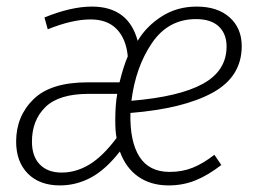

<svg xmlns="http://www.w3.org/2000/svg" viewBox="-20 -552 782 583"><path d="M398 -428Q425 -473 471.5 -502.5Q518 -532 577 -532Q641 -532 677.5 -499Q714 -466 714 -412Q714 -319 625.5 -270.5Q537 -222 376 -209Q374 -122 403.5 -76Q433 -30 495 -30Q533 -30 564.5 -42.5Q596 -55 631 -82L652 -51Q612 -20 574 -4.5Q536 11 492 11Q438 11 400 -15.5Q362 -42 344 -92Q300 -36 255.5 -12.5Q211 11 162 11Q100 11 64.5 -25Q29 -61 29 -122Q29 -199 81.5 -250.5Q134 -302 246 -302H343Q354 -348 368 -381Q363 -434 334.5 -463.5Q306 -493 255 -493Q199 -493 125 -463L115 -499Q196 -532 259 -532Q370 -532 398 -428ZM379 -246Q524 -258 596 -297.5Q668 -337 668 -411Q668 -449 644.5 -471.5Q621 -494 575 -494Q491 -494 441.5 -421.5Q392 -349 379 -246ZM249 -267Q159 -267 118 -227Q77 -187 77 -122Q77 -77 101 -52.5Q125 -28 167 -28Q211 -28 251.5 -52.5Q292 -77 334 -133Q330 -153 330 -186Q330 -234 336 -267Z"/></svg>

Font: Fira Sans Condensed ExtraLight
Style: Italic
Weight: 275
Width: 3
Italic angle: -8°
Designer: Carrois Corporate & Edenspiekermann AG
Foundry: Carrois Corporate GbR & Edenspiekermann AG
Version: Version 4.203